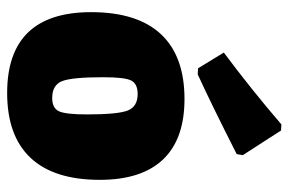

<svg xmlns="http://www.w3.org/2000/svg" viewBox="-155 -640 807 537"><g transform="rotate(90 248.5 -371.5)"><path d="M328 -755 345 -754 414 -647 411 -630Q269 -558 188 -521L171 -522L127 -594Q229 -670 328 -755ZM257 -484Q369 -484 426 -424Q483 -364 483 -247Q483 -119 421.5 -53.5Q360 12 240 12Q14 12 14 -223Q14 -352 75.5 -418Q137 -484 257 -484ZM243 -353Q214 -353 205 -334.5Q196 -316 196 -257Q196 -169 207 -141.5Q218 -114 254 -114Q282 -114 291 -132.5Q300 -151 300 -211Q300 -298 289 -325.5Q278 -353 243 -353Z"/></g></svg>

Font: Alegreya Sans Black
Style: Regular
Weight: 900
Designer: Juan Pablo del Peral
Foundry: Huerta Tipografica
Version: Version 2.007